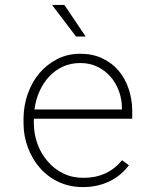

<svg xmlns="http://www.w3.org/2000/svg" viewBox="-20 -759 640 789"><path d="M320.8 9.8Q380.9 9.8 429.4 -13.7Q478 -37.1 509.8 -80.1L481.4 -100.6Q451.7 -64 411.4 -45.9Q371.1 -27.8 321.8 -28.3Q276.4 -28.3 239.3 -46.6Q202.1 -64.9 176.3 -95.7Q149.4 -126 134.8 -165.3Q120.1 -204.6 119.1 -248.5V-271H523.4V-304.2Q522.9 -352.1 508.5 -394.5Q494.1 -437 466.8 -469.2Q439.5 -501 399.9 -519.5Q360.4 -538.1 310.1 -538.1Q258.3 -538.1 215.6 -516.4Q172.9 -494.6 142.1 -458.5Q111.3 -421.9 94.2 -373.5Q77.1 -325.2 76.7 -272.5V-251Q77.1 -198.7 95 -151.6Q112.8 -104.5 144.5 -68.4Q176.3 -32.2 221.2 -11.2Q266.1 9.8 320.8 9.8ZM310.1 -500Q349.1 -500 380.6 -484.6Q412.1 -469.2 434.1 -443.8Q456.5 -418 468.8 -384.3Q481 -350.6 481 -314.9V-309.1H121.6Q126.5 -348.1 141.8 -382.8Q157.2 -417.5 181.2 -443.4Q205.1 -469.7 237.5 -484.9Q270 -500 310.1 -500ZM332 -608.9 244.6 -738.8H193.8L292.5 -608.9Z"/></svg>

Font: Roboto Mono ExtraLight
Style: Regular
Weight: 250
Monospace: yes
Designer: Google
Version: Version 3.000